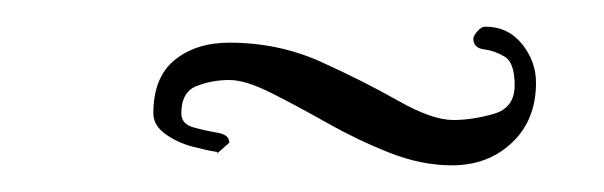

<svg xmlns="http://www.w3.org/2000/svg" viewBox="-20 -562 453 144"><path d="M319 -438Q296 -438 272 -447.5Q248 -457 225 -470Q202 -483 183 -492.5Q164 -502 152 -502Q139 -502 127.5 -497.5Q116 -493 116 -477Q116 -469 125 -466.5Q134 -464 143 -462.5Q152 -461 152 -455L143 -447V-448Q136 -449 124.5 -452Q113 -455 104 -461.5Q95 -468 95 -477Q95 -504 111 -517Q127 -530 152 -530Q189 -530 221 -515.5Q253 -501 278.5 -486.5Q304 -472 320 -472Q334 -472 350 -476.5Q366 -481 366 -498Q366 -515 358.5 -519.5Q351 -524 343 -525Q335 -526 335 -533Q335 -535 338 -538.5Q341 -542 344 -542Q361 -542 371.5 -529Q382 -516 382 -500Q382 -472 364 -455Q346 -438 319 -438Z"/></svg>

Font: Ruge Boogie
Style: Regular
Weight: 400
Designer: Robert E. Leuschke
Foundry: Robert E. Leuschke
Version: Version 1.010; ttfautohint (v1.8.3)